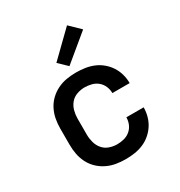

<svg xmlns="http://www.w3.org/2000/svg" viewBox="-182 -896 964 1029"><g transform="rotate(-30 300.0 -381.5)"><path d="M298 8Q268 8 238.5 3Q209 -2 182.5 -15Q156 -28 134.5 -48.5Q113 -69 99.5 -95.5Q86 -122 80.5 -151Q75 -180 75 -210V-310Q75 -340 80.5 -369Q86 -398 99.5 -424.5Q113 -451 134.5 -471.5Q156 -492 182.5 -505Q209 -518 238.5 -523Q268 -528 298 -528Q325 -528 352.5 -524Q380 -520 405.5 -509.5Q431 -499 452.5 -481Q474 -463 489 -440Q504 -417 511.5 -390Q519 -363 519 -335Q519 -335 519 -335Q519 -335 519 -335H412Q412 -335 412 -335Q412 -335 412 -335Q412 -357 403.5 -377Q395 -397 378.5 -411Q362 -425 340.5 -430.5Q319 -436 298 -436Q273 -436 249.5 -427.5Q226 -419 210.5 -400.5Q195 -382 188.5 -358Q182 -334 182 -310V-210Q182 -186 188.5 -162Q195 -138 210.5 -119.5Q226 -101 249.5 -92.5Q273 -84 298 -84Q319 -84 340.5 -89.5Q362 -95 378.5 -109Q395 -123 403.5 -143Q412 -163 412 -185Q412 -185 412 -185Q412 -185 412 -185H519Q519 -185 519 -185Q519 -185 519 -185Q519 -157 511.5 -130Q504 -103 489 -80Q474 -57 452.5 -39Q431 -21 405.5 -10.5Q380 0 352.5 4Q325 8 298 8ZM285 -575 233 -625 383 -771 447 -709Z"/></g></svg>

Font: Iosevka SS04 Semibold Extended
Style: Regular
Weight: 600
Width: 7
Monospace: yes
Designer: Belleve Invis
Foundry: Belleve Invis
Version: Version 19.0.0; ttfautohint (v1.8.4)